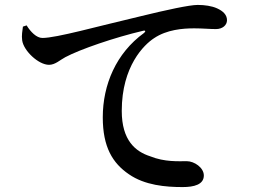

<svg xmlns="http://www.w3.org/2000/svg" viewBox="-20 -745 1040 779"><path d="M73 -637C71 -621 67 -601 70 -581C76 -539 136 -482 179 -482C204 -482 224 -502 245 -513C305 -545 445 -593 560 -620C571 -623 572 -617 564 -611C451 -529 397 -401 397 -269C397 -148 437 -83 503 -38C568 7 652 14 721 14C767 14 807 4 807 -33C807 -65 768 -91 738 -91C705 -91 648 -87 589 -111C530 -130 474 -175 474 -295C474 -477 565 -564 605 -590C657 -625 722 -630 768 -630C801 -630 832 -627 856 -627C883 -627 901 -643 901 -663C901 -685 885 -700 861 -711C839 -721 810 -725 782 -725C749 -725 656 -705 546 -678C375 -638 209 -591 152 -591C128 -591 104 -616 88 -642Z"/></svg>

Font: Source Han Serif CN SemiBold
Style: Regular
Weight: 600
Designer: Ryoko NISHIZUKA 西塚涼子 (kana & ideographs); Frank Grießhammer (Latin, Greek & Cyrillic); Wenlong ZHANG 张文龙 (bopomofo); San
Foundry: Adobe Systems Incorporated
Version: Version 1.000;PS 1;hotconv 16.6.53;makeotf.lib2.5.65590